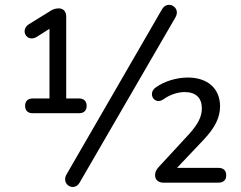

<svg xmlns="http://www.w3.org/2000/svg" viewBox="-20 -742 978 780"><path d="M113 -282H301C321 -282 332 -293 332 -312C332 -331 321 -342 301 -342H249V-675C249 -695 238 -708 218 -708C204 -708 192 -703 179 -694L98 -644C60 -621 88 -568 129 -592L181 -625V-342H113C93 -342 82 -331 82 -312C82 -293 93 -282 113 -282ZM304 -1 693 -672C716 -712 661 -744 638 -704L250 -33C227 8 282 39 304 -1ZM643 0H868C888 0 899 -11 899 -30C899 -49 888 -60 868 -60H699L808 -175C854 -224 874 -265 874 -310C874 -382 824 -427 743 -427C697 -427 648 -412 613 -387C578 -363 607 -314 643 -338C669 -357 702 -368 730 -368C776 -368 800 -344 800 -302C800 -268 785 -238 747 -196L628 -67C617 -56 610 -45 610 -29C610 -12 624 0 643 0Z"/></svg>

Font: SN Pro Book
Style: Regular
Weight: 350
Designer: Tobias Whetton
Foundry: Supernotes
Version: Version 1.003;Glyphs 3.3 (3324)